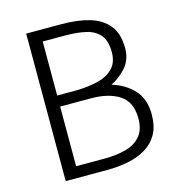

<svg xmlns="http://www.w3.org/2000/svg" viewBox="-103 -768 782 855"><g transform="rotate(-15 288.5 -340.0)"><path d="M286 0Q339 0 385 -9.5Q431 -19 466.5 -40.5Q502 -62 522 -98Q542 -134 542 -188Q542 -259 503.5 -301Q465 -343 403 -362Q444 -382 474 -417Q504 -452 504 -503Q504 -571 472.5 -609.5Q441 -648 386 -664Q331 -680 259 -680H95V0ZM261 -627Q316 -627 356.5 -617.5Q397 -608 419.5 -581Q442 -554 442 -502Q442 -454 415 -427Q388 -400 344 -389.5Q300 -379 248 -378H157V-627ZM299 -327Q381 -327 430.5 -294.5Q480 -262 480 -186Q480 -134 454.5 -104.5Q429 -75 385.5 -63.5Q342 -52 288 -52H157V-327Z"/></g></svg>

Font: Catamaran Light
Style: Regular
Weight: 300
Designer: Pria Ravichandran
Version: Version 2.000